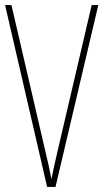

<svg xmlns="http://www.w3.org/2000/svg" viewBox="-20 -734 406 754"><path d="M366 -714H340L205 -136C196 -99 190 -69 182 -31C175 -69 168 -98 159 -136L25 -714H0L165 0H198Z"/></svg>

Font: Noto Sans Devanagari ExtraCondensed Thin
Style: Regular
Weight: 100
Width: 2
Designer: Jelle Bosma - Monotype Design Team
Foundry: Monotype Imaging Inc.
Version: Version 2.004